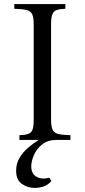

<svg xmlns="http://www.w3.org/2000/svg" viewBox="-20 -685 415 940"><path d="M75 0V-23Q102 -24 117.5 -29Q133 -34 139 -50Q145 -66 145 -100V-565Q145 -600 137.5 -615.5Q130 -631 110 -636Q90 -641 50 -642V-665H300V-642Q273 -641 258 -636Q243 -631 236.5 -615.5Q230 -600 230 -565V-100Q230 -66 237.5 -50Q245 -34 265.5 -29Q286 -24 325 -23V0ZM151 235Q114 235 86.5 215Q59 195 59 151Q59 115 76.5 86.5Q94 58 119 37Q144 16 167 2V0H257Q214 0 186.5 22Q159 44 146 74.5Q133 105 133 129Q133 167 160 181Q187 195 221 185L232 201Q216 220 194.5 227.5Q173 235 151 235Z"/></svg>

Font: Bona Nova
Style: Regular
Weight: 400
Designer: Mateusz Machalski
Foundry: Capitalics
Version: Version 4.001; ttfautohint (v1.8.3)